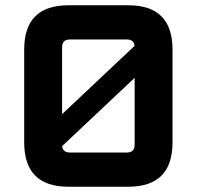

<svg xmlns="http://www.w3.org/2000/svg" viewBox="-20 -710 748 730"><path d="M72 -168.4V-521.6Q72 -690 240.4 -690H467.5Q635.9 -690 635.9 -521.6V-168.4Q635.9 0 467.5 0H240.4Q72 0 72 -168.4ZM216.1 -276 491.6 -535.5Q489.2 -559.9 462.1 -559.9H246.1Q216.1 -559.9 216.1 -530.1ZM216.3 -154.5Q218.8 -130.1 246.1 -130.1H462.1Q491.9 -130.1 491.9 -159.9V-414Z"/></svg>

Font: Oxanium ExtraLight
Style: Regular
Weight: 200
Designer: Severin Meyer
Version: Version 2.000